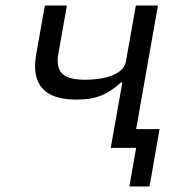

<svg xmlns="http://www.w3.org/2000/svg" viewBox="-20 -536 640 696"><path d="M473.5 0H381.5L423.5 -237H418.5Q385 -206 348.8 -190.5Q312.5 -175 256.5 -175Q169.5 -175 133.2 -216.2Q97 -257.5 111 -337.5L142.5 -516H222.5L191.5 -341Q183 -293 204.5 -270Q226 -247 287 -247Q350 -247 390.5 -264.2Q431 -281.5 436.5 -313.5L472.5 -516H552.5L473.5 -68H558.5L522 140H449L473.5 0Z"/></svg>

Font: JuliaMono Medium
Style: Italic
Weight: 500
Italic angle: -9°
Monospace: yes
Designer: cormullion
Foundry: corm
Version: Version 0.054; ttfautohint (v1.8.4)